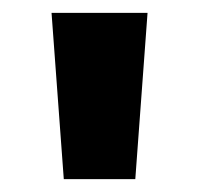

<svg xmlns="http://www.w3.org/2000/svg" viewBox="-20 -820 309 298"><path d="M79 -542 60 -800H209L190 -542Z"/></svg>

Font: Noto Sans Tamil Condensed ExtraBold
Style: Regular
Weight: 800
Width: 3
Designer: Jelle Bosma - Monotype Design Team
Foundry: Monotype Imaging Inc.
Version: Version 2.004; ttfautohint (v1.8.4.7-5d5b)